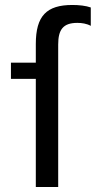

<svg xmlns="http://www.w3.org/2000/svg" viewBox="-20 -752 385 772"><path d="M24 -500V-435H124V0H214V-573C214 -632 233 -660 291 -660C309 -660 329 -657 345 -648V-722C325 -729 298 -732 271 -732C167 -732 124 -688 124 -575V-500Z"/></svg>

Font: Perun
Style: Regular
Weight: 400
Foundry: Copyright (c) Stefan Peev, Context Ltd, 2016
Version: Version 1.089